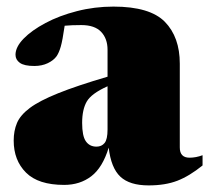

<svg xmlns="http://www.w3.org/2000/svg" viewBox="-20 -547 634 582"><path d="M594 -45.5Q554.5 -13.5 517.8 0.8Q481 15 430.5 15Q373 15 344.8 -11.5Q316.5 -38 309.5 -99.5Q291 -39 256.8 -12.8Q222.5 13.5 174.5 13.5Q96 13.5 58.8 -23.8Q21.5 -61 21.5 -121Q21.5 -150.5 31.5 -174.2Q41.5 -198 70.5 -219.8Q99.5 -241.5 156 -264.2Q212.5 -287 306 -314.5V-396Q306 -430 286.5 -450.5Q267 -471 226.5 -471Q197 -471 176 -469Q169.5 -424 164.2 -405.8Q159 -387.5 151.5 -376.5Q142.5 -364 124.8 -355.5Q107 -347 84 -347Q53.5 -347 40.2 -356.5Q27 -366 27 -381Q27 -404.5 51.5 -429.8Q76 -455 117.8 -477.2Q159.5 -499.5 213 -513.2Q266.5 -527 324 -527Q434.5 -527 479.8 -480.8Q525 -434.5 525 -354V-100Q525 -69 554.5 -69Q574 -69 594 -76.5ZM229 -174.5Q229 -135 240.2 -118.8Q251.5 -102.5 272.5 -102.5Q288 -102.5 297 -113.5Q306 -124.5 306 -154.5V-285.5Q257 -263.5 243 -239.2Q229 -215 229 -174.5Z"/></svg>

Font: Newsreader Display ExtraBold
Style: Regular
Weight: 800
Designer: Hugues Gentile
Foundry: Production Type
Version: Version 1.001